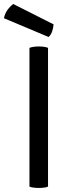

<svg xmlns="http://www.w3.org/2000/svg" viewBox="-46 -927 357 949"><path d="M99.6 -4.9Q106.4 -1 118.2 0Q129.9 2 146.5 2Q162.1 2 173.8 0Q184.6 -1 191.4 -4.9Q191.4 -233.4 191.4 -690.4Q184.6 -693.4 173.8 -695.3Q162.1 -697.3 146.5 -697.3Q129.9 -697.3 118.2 -695.3Q106.4 -693.4 99.6 -690.4Q99.6 -656.2 99.6 -589.8Q99.6 -443.4 99.6 -4.9ZM19.5 -907.2Q2.9 -894.5 -9.8 -877Q-22.5 -858.4 -26.4 -836.9Q46.9 -805.7 194.3 -744.1Q206.1 -754.9 211.9 -772.5Q217.8 -790 218.8 -806.6Q152.3 -840.8 19.5 -907.2Z"/></svg>

Font: cl
Style: Regular
Weight: 400
Designer: Mitja Miklavcic
Version: Version 1.0